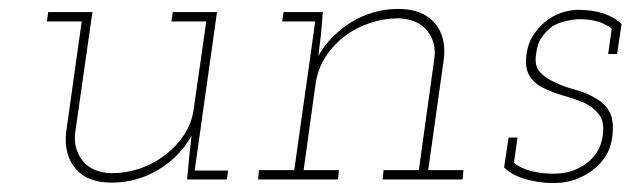

<svg xmlns="http://www.w3.org/2000/svg" viewBox="-20 -402 1412 430"><path d="M399 0H488L491 -20H416L466 -375H367L364 -354H442L414 -159Q410 -127 392.5 -100.5Q375 -74 350 -55Q324 -35 293 -24.5Q262 -14 229 -14Q186 -16 165.5 -41.5Q145 -67 148 -102L187 -375H88L85 -354H163L128 -105Q123 -55 149.5 -24Q176 7 230 7Q286 7 334 -21.5Q382 -50 409 -98L404 -53Z M839 -21 837 0H1016L1018 -21H939L974 -270Q980 -320 953 -351Q926 -382 872 -382Q816 -382 768 -353Q720 -324 693 -277Q695 -291 696 -301.5Q697 -312 699 -326L703 -375H615L612 -354H686L639 -21H560L558 0H737L739 -21H660L687 -216Q692 -248 709 -274.5Q726 -301 752 -321Q777 -340 808.5 -350.5Q840 -361 873 -361Q916 -359 936.5 -333.5Q957 -308 953 -273L918 -21Z M1109 -27Q1127 -9 1158 -0.5Q1189 8 1219 8Q1250 8 1275 -2.5Q1300 -13 1317 -29Q1333 -44 1341.5 -61.5Q1350 -79 1352 -102Q1355 -135 1344 -153.5Q1333 -172 1312 -183Q1292 -195 1267 -201.5Q1242 -208 1222 -218Q1201 -227 1188.5 -241.5Q1176 -256 1181 -283Q1183 -304 1193.5 -318.5Q1204 -333 1217 -343Q1230 -351 1248 -355Q1266 -359 1279 -359Q1298 -359 1316 -354.5Q1334 -350 1350 -338L1342 -281H1362L1372 -348Q1363 -358 1347 -365.5Q1331 -373 1316 -376Q1300 -379 1288.5 -379.5Q1277 -380 1276 -380Q1257 -380 1237.5 -373.5Q1218 -367 1202 -354Q1186 -341 1174 -322.5Q1162 -304 1159 -279Q1155 -248 1167 -230.5Q1179 -213 1199 -204Q1220 -194 1244.5 -187Q1269 -180 1290 -171Q1310 -161 1322 -145Q1334 -129 1330 -99Q1327 -77 1317 -61.5Q1307 -46 1292 -35Q1276 -24 1259 -18.5Q1242 -13 1219 -13Q1195 -13 1171.5 -18.5Q1148 -24 1131 -37L1139 -94H1119Z"/></svg>

Font: Josefin Slab Thin ExtraLight
Style: Italic
Weight: 250
Italic angle: -12°
Version: Version 2.000